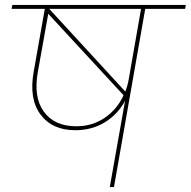

<svg xmlns="http://www.w3.org/2000/svg" viewBox="-20 -760 775 780"><path d="M290 -247Q355 -247 405.5 -281.5Q456 -316 482 -373L176 -704L134 -469Q115 -366 158 -306.5Q201 -247 290 -247ZM503 -438 553 -724H180L489 -388Q499 -414 503 -438ZM27 -724 30 -740H735L732 -724H570L443 0H426L488 -350Q458 -295 405.5 -263Q353 -231 286 -231Q192 -231 144.5 -295Q97 -359 117 -469L162 -724Z"/></svg>

Font: Poppins Thin
Style: Italic
Weight: 250
Italic angle: -10°
Designer: Ninad Kale (Devanagari), Jonny Pinhorn (Latin)
Foundry: Indian Type Foundry
Version: Version 3.200;PS 1.000;hotconv 16.6.54;makeotf.lib2.5.65590